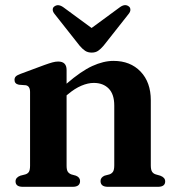

<svg xmlns="http://www.w3.org/2000/svg" viewBox="-20 -721 685 741"><path d="M237 -451V-398Q293 -446.5 336.2 -466.2Q379.5 -486 418 -486Q483 -486 522.5 -444.8Q562 -403.5 562 -334V-83Q562 -66 566.8 -58.5Q571.5 -51 581 -48L598.5 -43Q617.5 -36 617.5 -21Q617.5 0 589.5 0H396.5Q368 0 368 -22.5Q368 -36 383.5 -43L402.5 -48Q412 -51.5 416.5 -59Q421 -66.5 421 -83V-313.5Q421 -357.5 399.5 -379.2Q378 -401 342 -401Q319.5 -401 294 -390.2Q268.5 -379.5 242 -357L237 -353V-81.5Q237 -65.5 241.5 -58.5Q246 -51.5 255 -48L273 -43Q289 -36.5 289 -22.5Q289 0 260.5 0H68Q40 0 40 -21Q40 -36 58.5 -43L78 -48Q87.5 -51 91.8 -58.2Q96 -65.5 96 -81.5V-366Q96 -389 79.5 -392L53 -394Q36 -397.5 36 -412.5Q36 -421 41 -426Q46 -431 59.5 -436L151 -470Q170.5 -477 182.2 -480.2Q194 -483.5 204.5 -483.5Q237 -483.5 237 -451ZM380 -545Q369 -532 358.8 -525Q348.5 -518 334 -518Q319 -518 308.5 -525Q298 -532 287 -545L191.5 -666Q183.5 -675.5 183.5 -683.5Q183.5 -691.5 189 -695.5Q204 -707.5 224.5 -693L333.5 -613L442.5 -693Q463 -708 478 -695.5Q483 -691.5 483.2 -683.5Q483.5 -675.5 475.5 -666Z"/></svg>

Font: Fraunces 9pt S000 SemiBold
Style: Regular
Weight: 600
Version: Version 1.000; ttfautohint (v1.8.3)